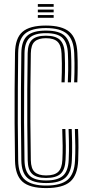

<svg xmlns="http://www.w3.org/2000/svg" viewBox="-20 -934 457 961"><path d="M210.5 7.4Q128.6 7.4 92.5 -24.6Q56.5 -56.7 55.1 -130.5Q53.7 -230.8 53.1 -316.9Q52.6 -403.1 53.2 -487.9Q53.8 -572.7 55.1 -668.9Q56.2 -742.9 92.4 -774.5Q128.6 -806.1 209.8 -806.1Q290.3 -806.1 327.3 -774.6Q364.3 -743 367.3 -668.6Q368.2 -649 368.6 -630.9Q368.9 -612.8 368.8 -595.2Q368.8 -577.6 368.3 -559.5Q367.9 -541.5 367 -521.9H351.1Q352.3 -548 352.7 -571.6Q353.2 -595.1 352.9 -618.8Q352.6 -642.4 351.5 -668.2Q348.5 -736 315.2 -764.7Q282 -793.5 209.8 -793.5Q137.2 -793.5 104.6 -764.8Q72 -736 71 -668.6Q70 -584.9 69.4 -497.3Q68.7 -409.8 69.1 -318.3Q69.5 -226.7 71 -130.8Q72.1 -60.7 106.5 -32.9Q140.8 -5.2 210.5 -5.2Q285.1 -5.2 318.8 -34.4Q352.5 -63.7 355.5 -130.8Q357.3 -166.8 357 -203.6Q356.6 -240.5 354.8 -288.4H370.7Q372.9 -229.4 372.7 -194.6Q372.5 -159.9 371.3 -130.5Q368.3 -57.1 331.3 -24.8Q294.3 7.4 210.5 7.4ZM210.5 -17.8Q145.5 -17.8 116.7 -44.1Q87.9 -70.4 86.8 -130.8Q85.3 -232.1 84.8 -317.9Q84.3 -403.8 84.9 -487.9Q85.5 -572.1 86.8 -668.6Q87.6 -729 116.2 -754.9Q144.9 -780.9 209.8 -780.9Q278.1 -780.9 305.6 -753.2Q333.1 -725.5 335.6 -667.2Q336.5 -648.9 336.9 -631.8Q337.2 -614.7 337.2 -597.6Q337.1 -580.4 336.7 -561.9Q336.2 -543.4 335.3 -521.9H319.4Q321 -557.3 321.3 -582.9Q321.5 -608.6 321.1 -628.6Q320.7 -648.6 319.8 -666.9Q317.6 -718.5 293.7 -743.3Q269.7 -768 209.8 -768Q153.2 -768 128.3 -744.8Q103.4 -721.6 102.6 -668.2Q101.6 -584.6 100.9 -498.4Q100.1 -412.1 100.5 -321.1Q100.9 -230 102.6 -131.2Q103.7 -77.4 128.8 -54.1Q153.8 -30.7 210.5 -30.7Q268.1 -30.7 294.6 -53.9Q321.2 -77.2 323.8 -132.2Q324.9 -155.1 325.2 -179Q325.4 -203 324.9 -229.9Q324.3 -256.9 323.2 -288.4H339Q340.6 -250.4 340.9 -222.4Q341.2 -194.4 340.9 -172.7Q340.6 -151.1 339.6 -131.8Q337 -72.9 308.3 -45.4Q279.6 -17.8 210.5 -17.8ZM210.5 -43.3Q162.4 -43.3 141 -63.6Q119.5 -83.9 118.7 -131.2Q117.2 -224.1 116.6 -309.1Q116 -394.2 116.5 -481.6Q117 -568.9 118.5 -668.2Q119.3 -714.9 140.5 -735.2Q161.8 -755.4 209.8 -755.4Q257.9 -755.4 279.9 -734.6Q301.8 -713.8 304 -665.9Q305.1 -641.1 305.4 -617.8Q305.7 -594.6 305.2 -571.1Q304.7 -547.5 303.6 -521.9H287.8Q288.9 -548.1 289.4 -571.5Q289.9 -595 289.6 -618Q289.3 -641 288.1 -665.9Q286.3 -707.5 267.9 -725.2Q249.5 -742.8 209.8 -742.8Q172.8 -742.8 154 -726.4Q135.1 -709.9 134.3 -667.2Q133 -582.4 132.2 -498.2Q131.5 -414 132 -324.1Q132.5 -234.2 134.3 -132.2Q135.1 -89.8 153.8 -72.9Q172.4 -55.9 210.5 -55.9Q252.8 -55.9 271.5 -74Q290.3 -92.1 292.1 -133.2Q293.9 -168.4 293.6 -204.7Q293.3 -241.1 291.5 -288.4H307.3Q309.1 -241.1 309.5 -204.4Q309.8 -167.6 308 -133.2Q305.8 -85.2 283.3 -64.2Q260.8 -43.3 210.5 -43.3ZM169.4 -899.8V-913.5H248.6V-899.8ZM169.4 -845V-858.7H248.6V-845ZM169.4 -872.4V-886.1H248.6V-872.4Z"/></svg>

Font: Big Shoulders Inline Text Thin
Style: Regular
Weight: 100
Designer: Patric King
Foundry: XO Type Co
Version: Version 2.002